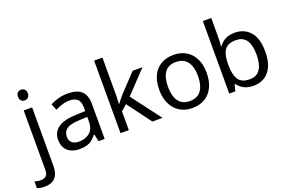

<svg xmlns="http://www.w3.org/2000/svg" viewBox="-172 -1205 2863 1890"><g transform="rotate(-20 1259.0 -260.0)"><path d="M22 240Q-3 240 -22 236.5Q-41 233 -55 228V157Q-40 161 -24 164Q-8 167 11 167Q43 167 64 149.5Q85 132 85 83V-536H173V80Q173 130 157 166Q141 202 108 221Q75 240 22 240ZM78 -681Q78 -710 93 -723.5Q108 -737 130 -737Q150 -737 165.5 -723.5Q181 -710 181 -681Q181 -653 165.5 -639Q150 -625 130 -625Q108 -625 93 -639Q78 -653 78 -681Z M546 -545Q644 -545 691 -502Q738 -459 738 -365V0H674L657 -76H653Q630 -47 605.5 -27.5Q581 -8 549.5 1Q518 10 473 10Q425 10 386.5 -7Q348 -24 326 -59.5Q304 -95 304 -149Q304 -229 367 -272.5Q430 -316 561 -320L652 -323V-355Q652 -422 623 -448Q594 -474 541 -474Q499 -474 461 -461.5Q423 -449 390 -433L363 -499Q398 -518 446 -531.5Q494 -545 546 -545ZM572 -259Q472 -255 433.5 -227Q395 -199 395 -148Q395 -103 422.5 -82Q450 -61 493 -61Q561 -61 606 -98.5Q651 -136 651 -214V-262Z M991 -363Q991 -347 989.5 -321Q988 -295 987 -276H991Q997 -284 1009 -299Q1021 -314 1033.5 -329.5Q1046 -345 1055 -355L1226 -536H1329L1112 -307L1344 0H1238L1052 -250L991 -197V0H904V-760H991Z M1904 -269Q1904 -202 1886.5 -150.5Q1869 -99 1836.5 -63Q1804 -27 1757.5 -8.5Q1711 10 1654 10Q1601 10 1556 -8.5Q1511 -27 1478 -63Q1445 -99 1426.5 -150.5Q1408 -202 1408 -269Q1408 -358 1438 -419.5Q1468 -481 1524 -513.5Q1580 -546 1657 -546Q1730 -546 1785.5 -513.5Q1841 -481 1872.5 -419.5Q1904 -358 1904 -269ZM1499 -269Q1499 -206 1515.5 -159.5Q1532 -113 1567 -88Q1602 -63 1656 -63Q1710 -63 1745 -88Q1780 -113 1796.5 -159.5Q1813 -206 1813 -269Q1813 -333 1796 -378Q1779 -423 1744.5 -447.5Q1710 -472 1655 -472Q1573 -472 1536 -418Q1499 -364 1499 -269Z M2131 -575Q2131 -541 2129.5 -511.5Q2128 -482 2126 -465H2131Q2154 -499 2194 -522Q2234 -545 2297 -545Q2397 -545 2457.5 -475.5Q2518 -406 2518 -268Q2518 -176 2490.5 -114Q2463 -52 2413 -21Q2363 10 2297 10Q2234 10 2194 -13Q2154 -36 2131 -68H2124L2106 0H2043V-760H2131ZM2282 -472Q2225 -472 2192 -450.5Q2159 -429 2145 -384.5Q2131 -340 2131 -271V-267Q2131 -168 2163.5 -115.5Q2196 -63 2284 -63Q2356 -63 2391.5 -116Q2427 -169 2427 -269Q2427 -370 2391.5 -421Q2356 -472 2282 -472Z"/></g></svg>

Font: Noto Sans Sinhala
Style: Regular
Weight: 400
Designer: Jelle Bosma - Monotype Design Team
Foundry: Monotype Imaging Inc.
Version: Version 2.006